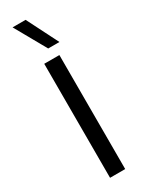

<svg xmlns="http://www.w3.org/2000/svg" viewBox="-246 -986 776 1021"><g transform="rotate(-30 141.5 -476.0)"><path d="M188 -700V0H95V-700ZM46 -952H126L223 -760H154Z"/></g></svg>

Font: Goli
Style: Regular
Weight: 400
Designer: jaikishan Patel
Foundry: MagicType
Version: Version 1.000